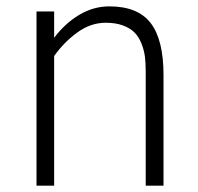

<svg xmlns="http://www.w3.org/2000/svg" viewBox="-20 -586 624 606"><path d="M325.2 -565.9Q415 -565.9 455.6 -513.2Q496.1 -460.4 496.1 -349.1V0H439.9V-361.8Q439.9 -387.7 437.3 -408Q434.6 -428.2 426.3 -449Q418 -469.7 404.5 -483.4Q391.1 -497.1 368.2 -505.6Q345.2 -514.2 314 -514.2Q266.1 -514.2 224.1 -483.6Q182.1 -453.1 150.9 -409.2V0H95.2V-549.8H150.9V-466.8Q185.1 -512.2 230 -539.1Q274.9 -565.9 325.2 -565.9Z"/></svg>

Font: Stilu Light
Style: Regular
Weight: 300
Designer: Genilson Lima Santos
Foundry: Genilson Lima Santos
Version: Version 1.200;PS 001.200;hotconv 1.0.88;makeotf.lib2.5.64775